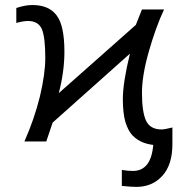

<svg xmlns="http://www.w3.org/2000/svg" viewBox="-20 -563 747 764"><path d="M44.9 -471.7Q44.9 -486.3 44.9 -531.2Q80.1 -543 108.4 -543Q174.8 -543 205.1 -502Q236.3 -461.9 236.3 -357.4Q236.3 -278.3 213.9 -192.4Q316.4 -283.2 520.5 -463.9Q521.5 -465.8 544.9 -525.4Q574.2 -525.4 632.8 -525.4Q599.6 -454.1 572.3 -358.4Q544.9 -262.7 544.9 -193.4Q544.9 -117.2 561.5 -82Q578.1 -47.9 623 -47.9Q634.8 -47.9 666 -55.7Q666 -33.2 666 10.7Q666 92.8 626 136.7Q585.9 180.7 522.5 180.7Q502 180.7 464.8 176.8Q464.8 155.3 464.8 113.3Q490.2 117.2 508.8 117.2Q581.1 117.2 589.8 13.7Q565.4 10.7 546.9 2.9Q527.3 -4.9 507.8 -23.4Q489.3 -43 478.5 -79.1Q468.8 -115.2 468.8 -168Q468.8 -234.4 497.1 -349.6Q394.5 -257.8 189.5 -75.2Q167 -7.8 164.1 0Q134.8 0 77.1 0Q116.2 -87.9 138.7 -178.7Q160.2 -269.5 160.2 -332Q160.2 -415 146.5 -447.3Q131.8 -479.5 91.8 -479.5Q72.3 -479.5 44.9 -471.7Z"/></svg>

Font: Gothic A1
Style: Regular
Weight: 400
Designer: HanYang I&C Co.,Ltd.
Version: Version 2.50